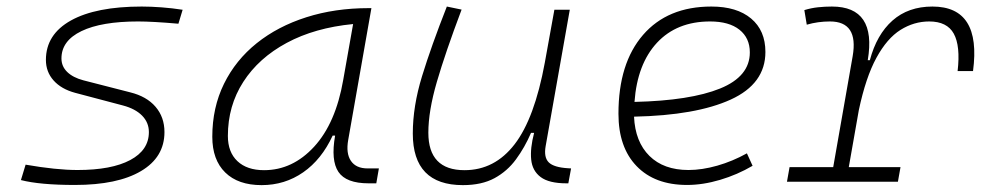

<svg xmlns="http://www.w3.org/2000/svg" viewBox="-20 -547 2970 578"><path d="M205.6 9.8Q100.1 9.8 43 -4.9L57.1 -51.3Q149.4 -35.2 213.4 -35.2Q315.9 -35.2 372.1 -65.2Q428.2 -95.2 428.2 -149.4Q428.2 -178.2 407.7 -199Q387.2 -219.7 350.1 -229.5L206.1 -267.6Q164.6 -278.8 141.4 -304.7Q118.2 -330.6 118.2 -366.7Q118.2 -443.4 193.6 -485.4Q269 -527.3 406.7 -527.3Q434.1 -527.3 466.3 -524.9Q498.5 -522.5 529.8 -517.6L517.1 -475.6Q439 -482.4 396 -482.4Q285.6 -482.4 225.3 -453.4Q165 -424.3 165 -371.1Q165 -347.2 182.4 -330.3Q199.7 -313.5 231 -305.2L372.1 -269Q421.4 -256.8 448.2 -225.6Q475.1 -194.3 475.1 -149.4Q475.1 -73.7 404.5 -32Q334 9.8 205.6 9.8Z M767.6 10.3Q696.8 10.3 658 -27.8Q619.1 -65.9 619.1 -135.3Q619.1 -223.1 654.3 -294.7Q689.5 -366.2 752.9 -417Q816.4 -467.8 902.3 -495.1Q988.3 -522.5 1089.4 -522.5H1098.1L1028.3 -126Q1021 -85.4 1036.4 -62.7Q1051.8 -40 1086.4 -40H1120.6L1112.8 4.9H1089.8Q1022 4.9 998.8 -29.5Q975.6 -64 988.8 -138.7H981.4Q948.2 -66.9 892.8 -28.3Q837.4 10.3 767.6 10.3ZM774.9 -34.7Q860.8 -34.7 925.8 -105.5Q990.7 -176.3 1013.2 -306.2L1043 -474.6Q927.7 -463.4 843.3 -418Q758.8 -372.6 712.4 -300.5Q666 -228.5 666 -137.7Q666 -88.9 694.8 -61.8Q723.6 -34.7 774.9 -34.7Z M1373.5 10.3Q1222.7 10.3 1222.7 -145Q1222.7 -227.1 1250.5 -317.6Q1278.3 -408.2 1325.2 -527.3L1369.6 -518.1Q1320.8 -388.7 1295.2 -300.8Q1269.5 -212.9 1269.5 -147.5Q1269.5 -34.7 1378.4 -34.7Q1469.2 -34.7 1529.3 -112.8Q1589.4 -190.9 1620.1 -358.4L1648.9 -517.6H1695.3L1622.6 -106.9Q1616.7 -73.2 1632.1 -58.1Q1647.5 -43 1690.4 -40.5L1699.2 -40L1690.9 4.9H1685.5Q1632.8 4.9 1607.7 -13.9Q1582.5 -32.7 1579.1 -66.7Q1575.7 -100.6 1587.9 -147H1578.6Q1559.6 -103 1533.4 -67.4Q1507.3 -31.7 1468.8 -10.7Q1430.2 10.3 1373.5 10.3Z M2052.7 -35.2Q2093.3 -35.2 2139.4 -48.3Q2185.5 -61.5 2228.5 -85.4L2245.6 -47.9Q2199.7 -21 2147.9 -5.6Q2096.2 9.8 2048.3 9.8Q1951.2 9.8 1896.5 -46.9Q1841.8 -103.5 1841.8 -204.6Q1841.8 -356.4 1915.8 -441.9Q1989.7 -527.3 2121.6 -527.3Q2198.2 -527.3 2241.2 -491.2Q2284.2 -455.1 2284.2 -390.6Q2284.2 -294.9 2179.9 -247.3Q2075.7 -199.7 1888.7 -195.8Q1892.1 -120.1 1935.1 -77.6Q1978 -35.2 2052.7 -35.2ZM1890.1 -240.2Q2058.1 -244.1 2147.7 -280.5Q2237.3 -316.9 2237.3 -389.2Q2237.3 -432.6 2206.1 -457.5Q2174.8 -482.4 2117.7 -482.4Q2017.6 -482.4 1958 -418.5Q1898.4 -354.5 1890.1 -240.2Z M2349.1 0 2356.9 -43.9H2488.3L2546.9 -377.9Q2564.9 -482.4 2478.5 -482.4Q2442.4 -482.4 2408.7 -472.7L2401.4 -516.6Q2421.9 -522.9 2442.6 -525.1Q2463.4 -527.3 2484.4 -527.3Q2619.6 -527.3 2592.3 -365.7H2598.6Q2619.1 -442.9 2666.7 -485.1Q2714.4 -527.3 2787.1 -527.3Q2935.1 -527.3 2909.2 -333H2862.8Q2871.6 -408.7 2851.3 -445.6Q2831.1 -482.4 2777.3 -482.4Q2731.4 -482.4 2690.9 -457Q2650.4 -431.6 2618.4 -373Q2586.4 -314.5 2565.4 -215.3L2535.2 -43.9H2690.9L2683.1 0Z"/></svg>

Font: Cascadia Code ExtraLight
Style: Italic
Weight: 200
Italic angle: -10°
Monospace: yes
Designer: Aaron Bell
Foundry: Saja Typeworks
Version: Version 2404.023; ttfautohint (v1.8.4)